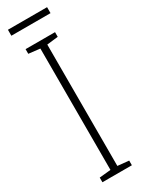

<svg xmlns="http://www.w3.org/2000/svg" viewBox="-220 -863 672 892"><g transform="rotate(-30 116.0 -416.5)"><path d="M195 0H37V-25L98 -31V-682L37 -689V-714H195V-689L135 -682V-31L195 -25ZM221 -833V-801H11V-833Z"/></g></svg>

Font: Noto Sans Devanagari ExtraCondensed ExtraLight
Style: Regular
Weight: 200
Width: 2
Designer: Jelle Bosma - Monotype Design Team
Foundry: Monotype Imaging Inc.
Version: Version 2.004; ttfautohint (v1.8.4.7-5d5b)